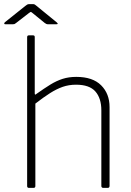

<svg xmlns="http://www.w3.org/2000/svg" viewBox="-41 -914 637 934"><path d="M100 0Q91 0 91 -9V-733Q91 -742 99 -742H120Q128 -742 128 -734V-460Q128 -455 130 -454Q132 -453 136 -457Q174 -484 204 -502.5Q234 -521 264 -530.5Q294 -540 330 -540Q410 -540 451 -499Q492 -458 492 -393V-10Q492 0 483 0H461Q457 0 454.5 -2.5Q452 -5 452 -9V-377Q452 -436 423 -469Q394 -502 329 -502Q294 -502 264 -491.5Q234 -481 202.5 -461Q171 -441 131 -410V-9Q131 0 122 0H100ZM177 -802 118 -850Q111 -856 109 -856Q107 -856 99 -850L37 -802Q32 -798 29.5 -797Q27 -796 22 -796H-15Q-20 -796 -20.5 -799Q-21 -802 -17 -806L82 -885Q87 -889 91 -891.5Q95 -894 102 -894H120Q126 -894 129.5 -891Q133 -888 136 -886L234 -806Q246 -796 233 -796H192Q188 -796 184.5 -797.5Q181 -799 177 -802Z"/></svg>

Font: Libre Franklin Thin Thin
Style: Regular
Weight: 250
Version: Version 3.000